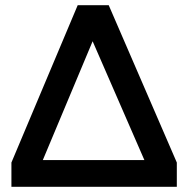

<svg xmlns="http://www.w3.org/2000/svg" viewBox="-20 -720 726 740"><path d="M24 0V-93.5L279.5 -700H399L661.5 -93.5V0ZM145 -103H536.5L337 -561Z"/></svg>

Font: Geologica Roman
Style: Regular
Weight: 400
Designer: Sindre Bremnes, Frode Helland
Foundry: Monokrom Skriftforlag AS
Version: Version 1.010;gftools[0.9.28]